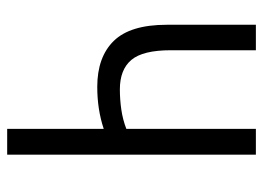

<svg xmlns="http://www.w3.org/2000/svg" viewBox="-119 -614 733 535"><g transform="rotate(90 247.5 -346.5)"><path d="M339 0V-269Q285 -251 222 -251Q139 -251 94 -297Q49 -343 49 -445V-693H120V-456Q120 -378 147 -346Q174 -314 229 -314Q257 -314 285 -318Q313 -322 339 -332V-693H411V0Z"/></g></svg>

Font: Ubuntu Sans Condensed
Style: Regular
Weight: 400
Width: 3
Designer: Dalton Maag Ltd
Foundry: Dalton Maag Ltd
Version: Version 1.006; ttfautohint (v1.8.4.7-5d5b)